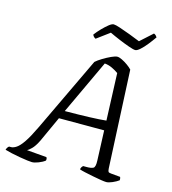

<svg xmlns="http://www.w3.org/2000/svg" viewBox="-159 -1010 1000 1115"><g transform="rotate(15 341.0 -452.5)"><path d="M136 0Q128 0 108 -2.5Q88 -5 62 -9.5Q36 -14 11 -19.5Q-14 -25 -30 -30Q-25 -46 -15 -53H-3Q11 -53 29 -65Q47 -77 69.5 -110Q92 -143 122 -206L336 -656Q349 -668 373.5 -683Q398 -698 422 -709Q446 -720 458 -720Q469 -720 486.5 -711.5Q504 -703 521.5 -690.5Q539 -678 549 -667L577 -80Q578 -66 581 -61Q584 -56 598 -55L653 -50Q655 -47 656 -41Q657 -35 656 -30Q641 -19 619 -9.5Q597 0 583 0Q573 0 550.5 -3.5Q528 -7 500.5 -12.5Q473 -18 450 -23Q427 -28 417 -32Q419 -46 430 -55H452Q477 -55 490 -61.5Q503 -68 501 -108L494 -287H222L152 -134Q134 -97 116.5 -80Q99 -63 91 -60L210 -50Q216 -43 213 -30Q198 -18 174.5 -9Q151 0 136 0ZM244 -336Q416 -337 492 -345L481 -628Q463 -641 441.5 -651Q420 -661 397 -663ZM547 -784Q536 -784 507.5 -794Q479 -804 445.5 -818Q412 -832 385 -845L308 -788Q303 -790 297.5 -795Q292 -800 289 -808Q304 -828 323.5 -848Q343 -868 360.5 -882Q378 -896 389 -896Q400 -896 428.5 -886.5Q457 -877 491.5 -864Q526 -851 555 -839L628 -905Q636 -902 641 -896.5Q646 -891 648 -887Q632 -864 613 -840Q594 -816 576 -800Q558 -784 547 -784Z"/></g></svg>

Font: Texturina Light
Style: Italic
Weight: 300
Italic angle: -11°
Designer: Guillermo Torres Carreño
Foundry: Omnibus-Type
Version: Version 1.002; ttfautohint (v1.8.3)